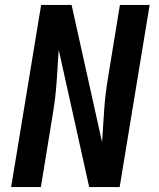

<svg xmlns="http://www.w3.org/2000/svg" viewBox="-20 -755 640 775"><path d="M25 0 146 -735H269L392 -181Q396 -246 400.5 -311Q405 -376 416 -441L464 -735H584L463 0H340L217 -554Q213 -489 208.5 -424Q204 -359 193 -294L145 0Z"/></svg>

Font: Iosevka SS04 Extended Oblique
Style: Bold
Weight: 700
Width: 7
Italic angle: -9°
Monospace: yes
Designer: Belleve Invis
Foundry: Belleve Invis
Version: Version 19.0.0; ttfautohint (v1.8.4)